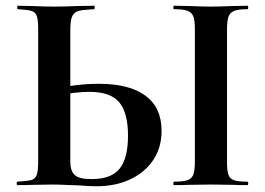

<svg xmlns="http://www.w3.org/2000/svg" viewBox="-20 -645 925 669"><path d="M256 1Q243 1 214 -0.5Q185 -2 163 -2L99 -1Q78 0 41 0Q38 0 38 -6Q38 -12 41 -12Q75 -14 88.5 -17.5Q102 -21 107.5 -34.5Q113 -48 113 -81V-544Q113 -577 108 -590Q103 -603 89.5 -607Q76 -611 42 -613Q40 -613 40 -619Q40 -625 42 -625L92 -624Q134 -622 168 -622Q201 -622 251 -624L308 -625Q310 -625 310 -619Q310 -613 308 -613Q269 -611 254 -607Q239 -603 232 -589Q225 -575 225 -542V-81Q225 -51 239.5 -36Q254 -21 299 -21Q368 -21 397 -57.5Q426 -94 426 -172Q426 -252 395.5 -288.5Q365 -325 291 -325Q245 -325 178 -312L172 -335Q247 -353 325 -353Q431 -353 487 -311.5Q543 -270 543 -189Q543 -131 514 -87.5Q485 -44 433.5 -20Q382 4 317 4Q291 4 256 1ZM842 -12Q845 -12 845 -6Q845 0 842 0Q809 0 790 -1L714 -2L640 -1Q620 0 586 0Q584 0 584 -6Q584 -12 586 -12Q618 -12 633 -17Q648 -22 653.5 -36.5Q659 -51 659 -81V-544Q659 -574 653.5 -588Q648 -602 633 -607.5Q618 -613 586 -613Q584 -613 584 -619Q584 -625 586 -625L640 -624Q686 -622 714 -622Q745 -622 791 -624L842 -625Q845 -625 845 -619Q845 -613 842 -613Q811 -613 796 -607Q781 -601 776 -586.5Q771 -572 771 -542V-81Q771 -50 776 -36Q781 -22 795.5 -17Q810 -12 842 -12Z"/></svg>

Font: Cormorant Garamond
Style: Bold
Weight: 700
Designer: Christian Thalmann (Catharsis Fonts)
Foundry: Catharsis Fonts
Version: Version 4.000